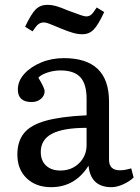

<svg xmlns="http://www.w3.org/2000/svg" viewBox="-20 -762 579 796"><path d="M192 14Q129 14 90.5 -23Q52 -60 52 -121Q52 -176 79.5 -210Q107 -244 170 -261.5Q233 -279 339 -284V-352Q339 -414 313 -442Q287 -470 231 -470Q204 -470 177.5 -461.5Q151 -453 139 -440Q165 -397 165 -384Q165 -365 149.5 -352Q134 -339 111 -339Q54 -339 54 -391Q54 -426 80.5 -455.5Q107 -485 150.5 -503Q194 -521 245 -521Q432 -521 432 -341V-100Q432 -56 477 -56Q488 -56 499 -58Q510 -60 524 -64L534 -26Q516 -9 490 2.5Q464 14 442 14Q356 14 347 -75Q291 14 192 14ZM230 -55Q277 -55 308 -85.5Q339 -116 339 -161V-232Q242 -232 195.5 -207.5Q149 -183 149 -132Q149 -96 171 -75.5Q193 -55 230 -55ZM322 -620Q303 -620 283.5 -625.5Q264 -631 232 -644Q192 -661 180.5 -665Q169 -669 162 -669Q149 -669 139.5 -662Q130 -655 115 -632L84 -651Q109 -704 128 -723Q147 -742 177 -742Q194 -742 212 -737Q230 -732 263 -718Q298 -705 314 -699.5Q330 -694 337 -694Q350 -694 358.5 -701.5Q367 -709 381 -731L412 -712Q387 -658 368 -639Q349 -620 322 -620Z"/></svg>

Font: Text Regular
Style: Regular
Weight: 400
Designer: Latin by Veronika Burian and Jose Scaglione. Greek by Irene Vlachou. Cyrillic by Vera Evstafieva.
Foundry: TypeTogether
Version: Version 3.002